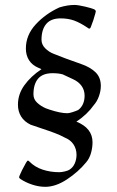

<svg xmlns="http://www.w3.org/2000/svg" viewBox="-20 -595 467 768"><path d="M258.3 83.5Q272.5 74.2 279.3 58.1Q286.1 42 286.1 24.4Q286.1 1 274.2 -17.1Q262.2 -35.2 239.7 -44.4Q220.7 -54.7 199.5 -62.7Q178.2 -70.8 147 -81.1Q116.7 -90.8 102.5 -96.2Q77.1 -108.4 64.5 -128.9Q51.8 -149.4 51.8 -176.3Q51.8 -218.3 77.4 -253.9Q103 -289.6 146 -318.4L134.8 -323.2Q108.9 -334 96.2 -354Q83.5 -374 83.5 -400.9Q83.5 -454.6 122.8 -497.3Q162.1 -540 217.8 -565.4Q250.5 -575.2 277.3 -575.2Q292.5 -575.2 320.1 -568.6Q347.7 -562 357.4 -557.6Q363.3 -553.2 363.3 -550.3Q363.3 -547.9 361.3 -541Q358.4 -529.3 353.3 -514.2Q348.1 -499 343.8 -488.3Q341.3 -480.5 336.9 -480.5Q334.5 -480.5 329.1 -484.9Q300.8 -503.9 276.9 -512.7Q252.9 -521.5 222.2 -521.5Q183.6 -521.5 164.8 -499Q146 -476.6 146 -436Q146 -417 160.6 -402.1Q175.3 -387.2 194.3 -379.9Q235.8 -362.8 304.7 -338.9Q340.3 -326.7 361.8 -306.2Q383.3 -285.6 383.3 -251.5Q383.3 -231 375.7 -210Q368.2 -189 355 -174.3Q342.8 -156.7 324.7 -139.4Q306.6 -122.1 285.6 -108.4Q350.1 -82.5 350.1 -25.9Q350.1 -4.4 344 17.1Q337.9 38.6 324.7 54.2Q293 92.8 247.8 122.6Q202.6 152.3 161.1 152.3Q135.7 152.3 109.1 143.6Q82.5 134.8 62 121.1Q56.6 117.7 56.6 113.8Q56.6 110.4 59.6 104.5Q64.9 90.3 84 56.2Q88.9 47.4 91.8 47.4Q93.3 47.4 94.7 48.8Q96.2 50.3 97.2 50.8Q119.1 73.2 150.4 83.5Q181.6 93.8 217.3 93.8Q226.6 93.8 239.7 90.6Q252.9 87.4 258.3 83.5ZM190.4 -302.2Q150.9 -302.2 132.3 -280.3Q113.8 -258.3 113.8 -217.8Q113.8 -198.2 128.2 -184.6Q142.6 -170.9 162.6 -162.1L177.7 -156.7Q221.7 -142.1 249.5 -142.1Q255.9 -142.1 269.3 -146.2Q282.7 -150.4 292.5 -154.8Q305.7 -164.6 312 -179.2Q318.4 -193.8 318.4 -211.9Q318.4 -234.4 306.4 -251.2Q294.4 -268.1 272 -278.3L231 -297.4Q214.4 -302.2 190.4 -302.2Z"/></svg>

Font: David Libre
Style: Regular
Weight: 400
Version: Version 1.000